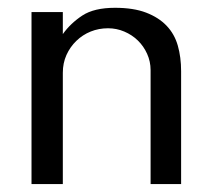

<svg xmlns="http://www.w3.org/2000/svg" viewBox="-20 -465 539 485"><path d="M360.4 0V-288.1Q360.4 -309.6 351.6 -329.1Q342.8 -348.6 328.1 -362.8Q313.5 -377 293.9 -385.3Q274.4 -393.6 252.9 -393.6Q229.5 -393.6 209 -385.3Q188.5 -377 172.9 -361.8Q157.2 -346.7 147.9 -326.2Q138.7 -305.7 138.7 -281.2V0H59.6V-434.6H138.7V-378.9Q158.2 -406.2 188 -425.8Q217.8 -445.3 270.5 -445.3Q317.4 -445.3 349.1 -433.1Q380.9 -420.9 400.9 -399.9Q420.9 -378.9 429.2 -349.6Q437.5 -320.3 437.5 -285.2V0Z"/></svg>

Font: Myanmar PaOh One
Style: Regular
Weight: 400
Designer: Debbi Hosken
Foundry: SIL
Version: Version 2.8